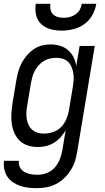

<svg xmlns="http://www.w3.org/2000/svg" viewBox="-29 -760 549 1003"><path d="M164 223Q141 223 119 220.5Q97 218 76.5 211Q56 204 38.5 192Q21 180 9.5 163Q-2 146 -6.5 124.5Q-11 103 -8 80H70Q67 99 75.5 114.5Q84 130 99 138.5Q114 147 132 150Q150 153 169 153Q193 153 217.5 143Q242 133 258.5 113.5Q275 94 284 70.5Q293 47 297 23L314 -80Q303 -60 287.5 -43Q272 -26 252.5 -14Q233 -2 211.5 3Q190 8 169 8Q142 8 117.5 0.5Q93 -7 75 -24Q57 -41 46.5 -64.5Q36 -88 32.5 -113.5Q29 -139 30.5 -166Q32 -193 36 -219L56 -339Q60 -362 66 -384.5Q72 -407 83 -428.5Q94 -450 110 -469Q126 -488 146 -502Q166 -516 189 -522Q212 -528 235 -528Q260 -528 284 -521Q308 -514 326 -498.5Q344 -483 355 -461.5Q366 -440 369 -415L387 -520H466L374 34Q370 59 362 83.5Q354 108 339.5 130.5Q325 153 305.5 171.5Q286 190 262 202Q238 214 213 218.5Q188 223 164 223ZM200 -62Q223 -62 247.5 -70Q272 -78 289.5 -95.5Q307 -113 317 -136.5Q327 -160 331 -183L351 -303Q354 -321 355.5 -339Q357 -357 354.5 -374Q352 -391 346 -407Q340 -423 328.5 -435Q317 -447 300.5 -452.5Q284 -458 266 -458Q250 -458 233 -454.5Q216 -451 201 -442Q186 -433 174 -420Q162 -407 153.5 -391.5Q145 -376 140.5 -360Q136 -344 133 -328L113 -208Q110 -191 109 -173.5Q108 -156 110.5 -139.5Q113 -123 120 -108Q127 -93 139 -82.5Q151 -72 167 -67Q183 -62 200 -62ZM293 -600Q263 -600 235 -607.5Q207 -615 186.5 -634Q166 -653 159.5 -681.5Q153 -710 158 -740H234Q232 -724 235 -709.5Q238 -695 248.5 -685Q259 -675 273.5 -671Q288 -667 304 -667Q320 -667 335.5 -671Q351 -675 365.5 -685Q380 -695 388 -709.5Q396 -724 398 -740H474Q469 -710 453.5 -681.5Q438 -653 411.5 -634Q385 -615 354 -607.5Q323 -600 293 -600Z"/></svg>

Font: Iosevka Term Oblique
Style: Regular
Weight: 400
Italic angle: -9°
Monospace: yes
Designer: Belleve Invis
Foundry: Belleve Invis
Version: Version 31.4.0